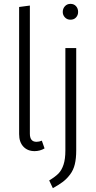

<svg xmlns="http://www.w3.org/2000/svg" viewBox="-20 -772 499 995"><path d="M345.2 -752Q363.3 -752 374 -740Q384.8 -728 384.8 -710Q384.8 -693.4 374 -681.6Q363.3 -669.9 345.2 -669.9Q327.6 -669.9 316.4 -681.9Q305.2 -693.8 305.2 -710Q305.2 -727.5 316.4 -739.7Q327.6 -752 345.2 -752ZM159.2 11.2Q123 11.2 101.1 -12.2Q79.1 -35.6 79.1 -77.1V-735.8L134.8 -743.2V-79.1Q134.8 -37.1 168.9 -37.1Q183.1 -37.1 196.8 -43L210.9 -2.9Q187 11.2 159.2 11.2ZM375 -522.9V7.8Q375 49.3 367.7 79.3Q360.4 109.4 343.5 131.8Q326.7 154.3 306.6 169.7Q286.6 185.1 253.9 203.1L234.9 163.1Q266.6 144 283.2 127Q299.8 109.9 309.3 81.1Q318.8 52.2 318.8 7.8V-522.9Z"/></svg>

Font: Fira Sans Compressed Light
Style: Regular
Weight: 300
Width: 1
Designer: Carrois Corporate & Edenspiekermann AG
Foundry: Carrois Corporate GbR & Edenspiekermann AG
Version: Version 4.203;PS 004.203;hotconv 1.0.88;makeotf.lib2.5.64775